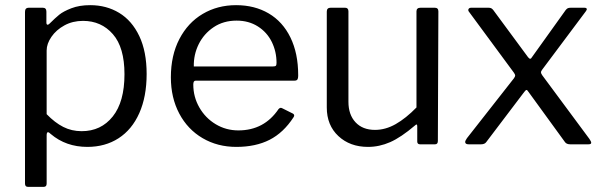

<svg xmlns="http://www.w3.org/2000/svg" viewBox="-20 -560 2341 745"><path d="M160 -515V-473Q160 -464 165 -464Q168 -464 173 -469Q194 -490 210 -503Q226 -516 257 -528Q288 -540 330 -540Q393 -540 442.5 -510Q492 -480 520.5 -420Q549 -360 549 -273Q549 -185 520.5 -121Q492 -57 440 -23.5Q388 10 319 10Q236 10 177 -40Q170 -47 166 -47Q161 -47 161 -34V152Q161 165 150 165H88Q77 165 77 152V-514Q77 -522 80.5 -526Q84 -530 93 -530H146Q160 -530 160 -515ZM297 -51Q372 -51 417.5 -108Q463 -165 463 -272Q463 -376 418 -427.5Q373 -479 302 -479Q262 -479 230 -461.5Q198 -444 179.5 -417Q161 -390 161 -364V-117Q193 -84 225.5 -67.5Q258 -51 297 -51Z M905 -54Q1005 -54 1061 -137Q1065 -141 1068 -141.5Q1071 -142 1075 -140L1117 -119Q1125 -114 1119 -105Q1080 -45 1026 -17.5Q972 10 897 10Q824 10 766 -24Q708 -58 675.5 -119.5Q643 -181 643 -260Q643 -345 676 -408.5Q709 -472 766.5 -506Q824 -540 896 -540Q968 -540 1022.5 -508Q1077 -476 1107 -414.5Q1137 -353 1137 -269V-265Q1137 -256 1134 -251.5Q1131 -247 1122 -247H739Q730 -247 730 -232Q730 -184 753.5 -143Q777 -102 817 -78Q857 -54 905 -54ZM1036 -302Q1047 -302 1050 -304.5Q1053 -307 1053 -316Q1053 -360 1034.5 -397.5Q1016 -435 980.5 -457.5Q945 -480 898 -480Q847 -480 809 -454.5Q771 -429 751 -388.5Q731 -348 732 -302Z M1596 -143V-516Q1596 -530 1612 -530H1667Q1681 -530 1681 -516L1679 -13Q1679 0 1668 0H1610Q1599 0 1599 -11V-70Q1599 -82 1590 -73Q1536 -27 1494 -8.5Q1452 10 1408 10Q1338 10 1293 -32Q1248 -74 1248 -143V-515Q1248 -530 1263 -530H1319Q1332 -530 1332 -516V-165Q1332 -115 1359.5 -85.5Q1387 -56 1435 -56Q1476 -56 1515.5 -78.5Q1555 -101 1596 -143Z M2274 -6Q2274 0 2263 0H2193Q2178 0 2172 -9L2031 -203Q2026 -211 2023 -211Q2020 -211 2014 -203L1867 -9Q1861 0 1846 0H1799Q1785 0 1785 -9Q1785 -14 1792 -24L1974 -256Q1979 -263 1979 -267Q1979 -271 1974 -278L1800 -514Q1797 -517 1797 -521Q1797 -525 1800 -527.5Q1803 -530 1808 -530H1875Q1882 -530 1886 -528Q1890 -526 1894 -521L2029 -338Q2034 -332 2037 -332Q2041 -332 2044 -338L2175 -521Q2179 -526 2183 -528Q2187 -530 2195 -530H2247Q2257 -530 2257 -524Q2257 -522 2253 -516L2084 -290Q2079 -283 2079 -280Q2079 -275 2084 -268L2267 -21Q2274 -11 2274 -6Z"/></svg>

Font: n
Style: Regular
Weight: 400
Designer: Pablo Impallari, Rodrigo Fuenzalida
Foundry: Impallari Type
Version: Version 1.002; ttfautohint (v1.5)